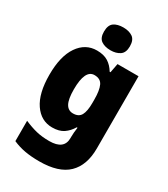

<svg xmlns="http://www.w3.org/2000/svg" viewBox="-241 -885 1081 1234"><g transform="rotate(30 299.5 -268.0)"><path d="M226 -563Q277 -563 309.5 -542.5Q342 -522 364 -485H370L383 -553H539V-17Q539 108 471 174Q403 240 259 240Q199 240 152 231.5Q105 223 62 204V53Q110 74 152.5 84.5Q195 95 250 95Q359 95 359 10V1Q359 -13 360.5 -32.5Q362 -52 365 -70H359Q338 -34 306 -12Q274 10 222 10Q139 10 88.5 -64Q38 -138 38 -275Q38 -413 89.5 -488Q141 -563 226 -563ZM291 -418Q221 -418 221 -272Q221 -200 239 -167.5Q257 -135 293 -135Q335 -135 351.5 -164.5Q368 -194 368 -256V-281Q368 -349 352 -383.5Q336 -418 291 -418ZM299 -776Q341 -776 368 -757.5Q395 -739 395 -691Q395 -644 367.5 -625.5Q340 -607 299 -607Q256 -607 229.5 -625.5Q203 -644 203 -691Q203 -739 229 -757.5Q255 -776 299 -776Z"/></g></svg>

Font: Noto Sans Gurmukhi SemiCondensed Black
Style: Regular
Weight: 900
Width: 4
Designer: Jelle Bosma - Monotype Design Team
Foundry: Monotype Imaging Inc.
Version: Version 2.004; ttfautohint (v1.8.4.7-5d5b)